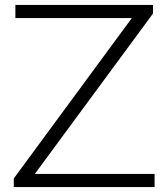

<svg xmlns="http://www.w3.org/2000/svg" viewBox="-20 -760 684 780"><path d="M121.5 -53.5H608V0H36V-35L515.5 -686.5H42.5V-740H601.5V-705Z"/></svg>

Font: Encode Sans Expanded Light
Style: Regular
Weight: 300
Width: 7
Designer: Multiple Designers
Foundry: Impallari Type
Version: Version 2.000